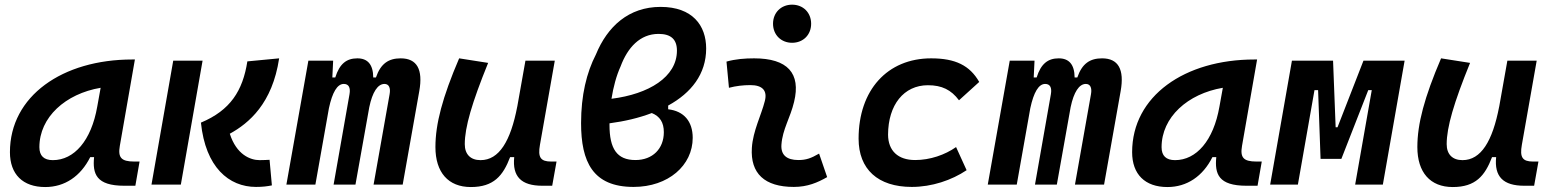

<svg xmlns="http://www.w3.org/2000/svg" viewBox="-20 -771 6485 802"><path d="M168.9 10.3C250.5 10.3 316.9 -34.7 356.9 -114.7H373C366.2 -44.9 381.3 4.9 499.5 4.9H545.4L563 -96.2H541C485.8 -96.2 472.2 -113.3 480.5 -161.6L543.5 -522.5H532.2C241.2 -522.5 21.5 -370.1 21.5 -135.3C21.5 -43 75.2 10.3 168.9 10.3ZM200.7 -102.1C163.6 -102.1 144.5 -120.1 144.5 -156.2C144.5 -281.2 253.4 -379.4 400.4 -404.3L386.2 -325.7C361.3 -183.1 289.6 -102.1 200.7 -102.1Z M1049.3 9.8C1077.6 9.8 1095.7 7.3 1115.7 3.4L1106 -103.5C1090.3 -103 1085 -102.1 1064.5 -102.1C1025.4 -102.1 967.8 -125 939.9 -212.4C1020 -256.3 1117.7 -338.9 1146 -527.3L1013.2 -514.6C994.1 -391.6 941.9 -310.1 819.3 -258.8C838.4 -72.3 936 9.8 1049.3 9.8ZM612.8 0H735.4L826.2 -517.6H703.6Z M1371.6 -517.6H1268.1L1176.3 0H1297.4L1354 -319.3C1368.2 -385.3 1388.7 -420.4 1416 -420.4C1436.5 -420.4 1444.8 -405.3 1439.9 -377.4L1373.5 0H1464.8L1522.5 -323.2C1535.6 -386.7 1558.1 -420.4 1585.9 -420.4C1604.5 -420.4 1612.3 -404.3 1607.4 -377.4L1540.5 0H1662.1L1731.4 -390.6C1747.6 -481 1721.7 -527.3 1653.8 -527.3C1603.5 -527.3 1570.3 -505.9 1550.3 -447.3H1539.1C1538.6 -502.4 1515.1 -527.3 1472.7 -527.3C1427.7 -527.3 1398.4 -504.9 1380.4 -447.3H1368.2Z M1946.8 10.3C2042 10.3 2081.1 -36.6 2110.8 -114.7H2127.9C2119.6 -33.2 2157.2 4.9 2245.6 4.9H2286.6L2304.7 -96.2H2282.2C2237.8 -96.2 2226.1 -113.8 2235.4 -166L2297.4 -517.6H2174.8L2140.6 -325.2V-325.7C2112.8 -181.2 2064.9 -102.1 1987.3 -102.1C1945.3 -102.1 1921.4 -126.5 1921.4 -168.9C1921.4 -239.7 1951.2 -341.3 2019 -508.3L1897.9 -527.3C1828.1 -364.3 1798.8 -253.4 1798.8 -156.7C1798.8 -50.8 1852.5 10.3 1946.8 10.3Z M2771 -330.1C2867.2 -382.8 2929.7 -461.4 2929.7 -568.4C2929.7 -664.6 2872.6 -742.2 2739.3 -742.2C2606 -742.2 2517.1 -660.2 2469.2 -543.5C2430.2 -467.8 2407.2 -373 2407.2 -256.8C2407.2 -95.2 2456.1 9.8 2626.5 9.8C2771.5 9.8 2873.5 -80.1 2873.5 -195.3C2873.5 -264.2 2836.4 -307.1 2771 -314.5ZM2534.2 -358.4C2542 -407.7 2554.7 -455.1 2572.3 -493.7C2601.6 -572.3 2653.3 -629.4 2731 -629.4C2782.7 -629.4 2807.6 -606.4 2807.6 -559.6C2807.6 -449.2 2689.9 -377.9 2534.2 -358.4ZM2702.6 -298.8C2736.3 -285.2 2752.9 -259.8 2752.9 -218.8C2752.9 -149.9 2706.1 -102.5 2634.3 -102.5C2556.6 -102.5 2525.9 -149.9 2525.9 -249.5C2525.9 -251.5 2525.9 -253.4 2525.9 -255.9C2588.9 -264.2 2648.9 -278.3 2702.6 -298.8Z M3401.4 -129.4C3367.7 -109.9 3347.2 -102.5 3314.9 -102.5C3265.6 -102.5 3241.2 -124 3244.1 -166.5C3248.5 -231 3281.2 -278.8 3296.9 -345.2C3326.2 -465.3 3269.5 -527.3 3129.9 -527.3C3091.3 -527.3 3052.7 -524.4 3014.6 -513.7L3024.9 -404.3C3054.7 -412.1 3084.5 -415.5 3114.3 -415.5C3165 -415.5 3186 -392.6 3174.8 -349.1C3160.2 -290.5 3125 -224.1 3120.6 -153.3C3113.8 -46.4 3173.8 9.8 3295.9 9.8C3353 9.8 3395 -8.3 3435.1 -31.2ZM3288.6 -592.3C3335 -592.3 3368.2 -625.5 3368.2 -671.9C3368.2 -718.3 3335 -751.5 3288.6 -751.5C3242.7 -751.5 3209 -718.3 3209 -671.9C3209 -625.5 3242.7 -592.3 3288.6 -592.3Z M3802.7 -102.5C3731 -102.5 3689.9 -141.1 3689.5 -208.5C3689.9 -333 3755.4 -415 3856 -415C3914.1 -415 3953.1 -396 3985.8 -352.1L4070.3 -428.7C4030.8 -497.6 3970.7 -527.3 3869.6 -527.3C3686.5 -527.3 3566.4 -394.5 3566.4 -191.9C3566.4 -64 3647 9.8 3788.6 9.8C3872.1 9.8 3955.1 -18.1 4017.6 -60.1L3973.6 -156.7C3927.2 -124 3864.7 -102.5 3802.7 -102.5Z M4301.3 -517.6H4197.8L4106 0H4227.1L4283.7 -319.3C4297.9 -385.3 4318.4 -420.4 4345.7 -420.4C4366.2 -420.4 4374.5 -405.3 4369.6 -377.4L4303.2 0H4394.5L4452.1 -323.2C4465.3 -386.7 4487.8 -420.4 4515.6 -420.4C4534.2 -420.4 4542 -404.3 4537.1 -377.4L4470.2 0H4591.8L4661.1 -390.6C4677.2 -481 4651.4 -527.3 4583.5 -527.3C4533.2 -527.3 4500 -505.9 4480 -447.3H4468.8C4468.3 -502.4 4444.8 -527.3 4402.3 -527.3C4357.4 -527.3 4328.1 -504.9 4310.1 -447.3H4297.9Z M4856.4 10.3C4938 10.3 5004.4 -34.7 5044.4 -114.7H5060.5C5053.7 -44.9 5068.8 4.9 5187 4.9H5232.9L5250.5 -96.2H5228.5C5173.3 -96.2 5159.7 -113.3 5168 -161.6L5231 -522.5H5219.7C4928.7 -522.5 4709 -370.1 4709 -135.3C4709 -43 4762.7 10.3 4856.4 10.3ZM4888.2 -102.1C4851.1 -102.1 4832 -120.1 4832 -156.2C4832 -281.2 4940.9 -379.4 5087.9 -404.3L5073.7 -325.7C5048.8 -183.1 4977.1 -102.1 4888.2 -102.1Z M5285.6 0H5401.4L5470.7 -394.5H5485.8L5496.1 -107.4H5583L5695.3 -394.5H5710L5640.6 0H5756.3L5847.2 -517.6H5675.3L5566.9 -239.3H5559.1L5548.3 -517.6H5376.5Z M6048.3 10.3C6143.6 10.3 6182.6 -36.6 6212.4 -114.7H6229.5C6221.2 -33.2 6258.8 4.9 6347.2 4.9H6388.2L6406.2 -96.2H6383.8C6339.4 -96.2 6327.6 -113.8 6336.9 -166L6398.9 -517.6H6276.4L6242.2 -325.2V-325.7C6214.4 -181.2 6166.5 -102.1 6088.9 -102.1C6046.9 -102.1 6022.9 -126.5 6022.9 -168.9C6022.9 -239.7 6052.7 -341.3 6120.6 -508.3L5999.5 -527.3C5929.7 -364.3 5900.4 -253.4 5900.4 -156.7C5900.4 -50.8 5954.1 10.3 6048.3 10.3Z"/></svg>

Font: Cascadia Mono SemiBold
Style: Italic
Weight: 600
Italic angle: -10°
Monospace: yes
Designer: Aaron Bell
Foundry: Saja Typeworks
Version: Version 2404.023